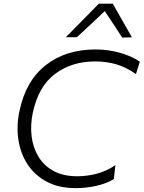

<svg xmlns="http://www.w3.org/2000/svg" viewBox="-20 -988 762 1019"><path d="M382.5 10.5Q292.5 10.5 228.5 -23.5Q164.5 -57.5 126.5 -115.5Q88.5 -173.5 77.5 -247Q66.5 -320.5 83.5 -399.5Q117 -559.5 223.2 -642.5Q329.5 -725.5 487 -725.5Q553.5 -725.5 616 -708Q678.5 -690.5 722 -660.5L701.5 -595Q650 -631 597.8 -646.5Q545.5 -662 485 -662Q360.5 -662 272 -595.5Q183.5 -529 154 -389Q140.5 -325 147.8 -264.8Q155 -204.5 184 -156.5Q213 -108.5 264.5 -80.5Q316 -52.5 390.5 -52.5Q441.5 -52.5 493.8 -66.2Q546 -80 592.5 -111.5L584 -37.5Q543.5 -13 489.2 -1.2Q435 10.5 382.5 10.5ZM628.5 -788.5Q606 -823.5 582.8 -858.8Q559.5 -894 536 -929Q498.5 -893.5 462 -859.2Q425.5 -825 388 -790.5H329.5Q374.5 -836 417.2 -879.5Q460 -923 504.5 -968.5H578.5Q604 -923.5 629.5 -878.8Q655 -834 680 -790Z"/></svg>

Font: Commissioner Light
Style: Italic
Weight: 300
Italic angle: -12°
Designer: Kostas Bartsokas
Foundry: Kostas Bartsokas
Version: Version 1.000; ttfautohint (v1.8.3)